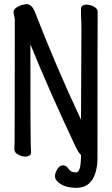

<svg xmlns="http://www.w3.org/2000/svg" viewBox="-20 -734 540 922"><path d="M346 168Q301 168 272.5 150.5Q244 133 244 112Q244 97 255 78.5Q266 60 283 60Q297 60 307 74Q317 88 326.5 91Q336 94 346 94Q369 94 369 10Q358 2 341 -34Q216 -299 126 -521Q126 -74 127.5 -45Q129 -16 129 1Q129 8 121 13Q113 18 102 18Q86 18 67.5 8.5Q49 -1 49 -17Q49 -29 50 -55Q51 -81 51 -641Q51 -649 48 -658.5Q45 -668 45 -681Q50 -695 71 -704.5Q92 -714 112 -714Q133 -710 145 -683Q249 -415 369 -159L371 -589Q371 -631 369 -659V-695Q369 -702 377 -707Q385 -712 396 -712Q411 -712 430 -702.5Q449 -693 449 -677Q448 -640 448 30Q448 59 440 90Q419 168 346 168Z"/></svg>

Font: LXGW WenKai Mono Medium
Style: Regular
Weight: 500
Monospace: yes
Designer: LXGW / Fontworks Inc.
Foundry: LXGW / Fontworks Inc.
Version: Version 1.520; June 14, 2025